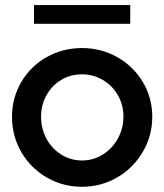

<svg xmlns="http://www.w3.org/2000/svg" viewBox="-20 -714 635 742"><path d="M26.4 -262.7Q26.4 -335.9 62.3 -397Q98.1 -458 160.2 -493.2Q222.2 -528.3 296.9 -528.3Q370.6 -528.3 433.1 -493.2Q495.6 -458 532 -397Q568.4 -335.9 568.4 -262.7Q568.4 -189 531.7 -126.7Q495.1 -64.5 432.9 -28.3Q370.6 7.8 296.9 7.8Q222.7 7.8 160.4 -28.3Q98.1 -64.5 62.3 -126.5Q26.4 -188.5 26.4 -262.7ZM457 -263.7Q457 -309.1 435.3 -346.4Q413.6 -383.8 377 -405.3Q340.3 -426.8 296.9 -426.8Q252.4 -426.8 216.3 -405Q180.2 -383.3 159.4 -345.7Q138.7 -308.1 138.7 -262.7Q138.7 -216.8 159.4 -178.2Q180.2 -139.6 216.6 -116.7Q252.9 -93.8 296.9 -93.8Q340.3 -93.8 377.2 -116.7Q414.1 -139.6 435.5 -178.7Q457 -217.8 457 -263.7ZM111.3 -694.3H483.4V-622.1H111.3Z"/></svg>

Font: Reddit Sans Chocolate SemiBold
Style: Regular
Weight: 600
Designer: Stephen Hutchings
Foundry: Reddit
Version: Version 1.011